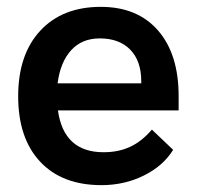

<svg xmlns="http://www.w3.org/2000/svg" viewBox="-20 -530 574 560"><path d="M501 -208H149Q166 -86 282 -86Q326 -86 360 -102Q394 -118 423 -152L485 -93Q456 -46 399.5 -18Q343 10 276 10Q161 10 97 -58.5Q33 -127 33 -249Q33 -371 97.5 -440.5Q162 -510 274 -510Q381 -510 441 -441Q501 -372 501 -250ZM392 -293Q392 -352 360 -385Q328 -418 271 -418Q219 -418 187.5 -383.5Q156 -349 148 -287H392Z"/></svg>

Font: Sarabun SemiBold
Style: Regular
Weight: 600
Designer: Suppakit Chalermlarp | Katatrad Co.,Ltd.
Foundry: Cadson Demak Co.,Ltd.
Version: Version 1.000; ttfautohint (v1.6)